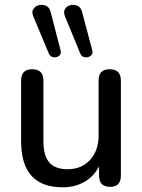

<svg xmlns="http://www.w3.org/2000/svg" viewBox="-20 -789 607 818"><path d="M322 -561 257 -719Q249 -738 257 -750.5Q265 -763 280 -767Q295 -771 310 -764.5Q325 -758 330 -737L373 -575Q377 -559 366 -551Q355 -543 341.5 -545Q328 -547 322 -561ZM188 -561 122 -719Q114 -738 122 -750.5Q130 -763 145.5 -767Q161 -771 176 -764.5Q191 -758 196 -737L238 -575Q242 -559 231.5 -551Q221 -543 207.5 -545Q194 -547 188 -561ZM247 9Q70 9 70 -187V-446Q70 -494 117 -494Q165 -494 165 -446V-187Q165 -126 190 -97Q215 -68 268 -68Q327 -68 363.5 -107.5Q400 -147 400 -212V-446Q400 -494 447 -494Q495 -494 495 -446V-41Q495 7 449 7Q402 7 402 -41V-80Q379 -36 338.5 -13.5Q298 9 247 9Z"/></svg>

Font: Chiron GoRound TC
Style: Regular
Weight: 400
Designer: Ryoko NISHIZUKA 西塚涼子 (kana, bopomofo & ideographs); Paul D. Hunt (Latin, Greek & Cyrillic); Sandoll Communications 산돌커뮤니
Foundry: Adobe
Version: Version 1.000;hotconv 1.1.1;makeotfexe 2.6.0